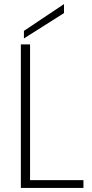

<svg xmlns="http://www.w3.org/2000/svg" viewBox="-20 -919 448 939"><path d="M82 -702H127V-38H388V0H82ZM97 -768 293 -899V-855L97 -731Z"/></svg>

Font: Poppins ExtraLight
Style: Regular
Weight: 275
Designer: Ninad Kale (Devanagari), Jonny Pinhorn (Latin)
Foundry: Indian Type Foundry
Version: Version 3.200;PS 1.000;hotconv 16.6.54;makeotf.lib2.5.65590